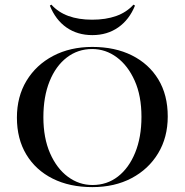

<svg xmlns="http://www.w3.org/2000/svg" viewBox="-20 -781 783 813"><path d="M371 11.3Q275 11.3 203.2 -24.6Q131.5 -60.5 91.5 -126.6Q51.6 -192.7 51.6 -283.1Q51.6 -371.8 92.3 -439.1Q133.1 -506.5 205.2 -544.4Q277.4 -582.3 371 -582.3Q466.9 -582.3 538.7 -546.4Q610.5 -510.5 650.4 -444.8Q690.3 -379 690.3 -287.9Q690.3 -199.2 649.6 -131.9Q608.9 -64.5 537.1 -26.6Q465.3 11.3 371 11.3ZM371.8 2.4Q433.1 2.4 479.4 -33.5Q525.8 -69.4 552.4 -134.7Q579 -200 579 -286.3Q579 -375 550.4 -439.1Q521.8 -503.2 474.6 -538.3Q427.4 -573.4 370.2 -573.4Q309.7 -573.4 262.9 -537.5Q216.1 -501.6 189.9 -436.7Q163.7 -371.8 163.7 -284.7Q163.7 -196.8 191.9 -132.3Q220.2 -67.7 267.3 -32.7Q314.5 2.4 371.8 2.4ZM371 -632.3Q308.1 -632.3 261.7 -664.5Q215.3 -696.8 191.1 -757.3L197.6 -761.3Q226.6 -729 269.8 -713.3Q312.9 -697.6 370.2 -697.6Q428.2 -697.6 472.2 -713.3Q516.1 -729 545.2 -761.3L551.6 -757.3Q527.4 -697.6 480.6 -664.9Q433.9 -632.3 371 -632.3Z"/></svg>

Font: Playfair 144pt SemiExpanded SemiBold
Style: Regular
Weight: 600
Width: 6
Designer: Claus Eggers Sørensen
Foundry: Claus Eggers Sørensen
Version: Version 2.203